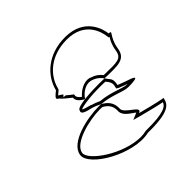

<svg xmlns="http://www.w3.org/2000/svg" viewBox="-163 -808 992 992"><g transform="rotate(-45 333.0 -311.5)"><path d="M60 -155C48 -80 258 42 389 12C542 14 567 -17 573 -59C573 -56 511 -70 428 -92C473 -110 366 -144 374 -182C375 -222 354 -246 323 -263C316 -264 311 -264 304 -264C223 -264 72 -233 60 -155ZM75 -155C84 -214 217 -249 301 -249C307 -249 313 -248 317 -248C345 -232 359 -213 359 -181C354 -140 407 -117 420 -104L382 -88L422 -77C483 -61 532 -49 555 -45C548 -24 524 -1 391 -3H388C376 0 362 2 348 2C221 2 67 -105 75 -155ZM197 -452C202 -457 212 -465 220 -472L222 -478C241 -556 314 -625 433 -625C566 -625 589 -519 592 -490L594 -479H599C590 -464 577 -441 572 -406C564 -355 535 -358 438 -360C424 -378 407 -391 377 -400L378 -401H377C340 -410 302 -387 279 -360C262 -372 257 -383 258 -390L259 -398C247 -407 234 -417 225 -425L210 -426L220 -437C211 -444 202 -449 197 -452ZM208 -479C158 -440 182 -446 209 -425C172 -450 195 -428 243 -390C240 -371 256 -354 282 -340C301 -370 337 -394 371 -386C401 -377 417 -362 429 -345C525 -343 576 -337 587 -406C598 -480 642 -494 608 -494C605 -526 578 -640 435 -640C309 -640 229 -565 208 -479ZM221 -319C210 -299 235 -292 277 -282C294 -277 309 -270 323 -263C394 -258 448 -226 485 -226C523 -226 541 -230 542 -234C544 -244 507 -251 458 -271L452 -274C456 -289 457 -309 447 -321C440 -329 435 -337 429 -345C417 -345 404 -346 391 -346C346 -346 225 -343 221 -319ZM234 -313V-314C240 -317 258 -322 282 -325C310 -329 346 -331 389 -331C399 -331 411 -330 420 -330C430 -316 445 -304 437 -276L435 -265L449 -257H450C466 -250 481 -245 493 -241H487C458 -241 403 -272 330 -278C316 -285 300 -291 283 -296L284 -297H283C255 -304 238 -310 234 -313Z"/></g></svg>

Font: Ampere
Style: OuLnIta
Weight: 400
Version: Version 1